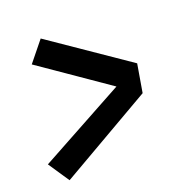

<svg xmlns="http://www.w3.org/2000/svg" viewBox="-120 -717 726 757"><g transform="rotate(-20 243.5 -339.0)"><path d="M46 -57 -13 -145 346 -341 62 -537 130 -621 454 -399 434 -281Z"/></g></svg>

Font: Iosevka SS18 Heavy
Style: Italic
Weight: 900
Italic angle: -9°
Monospace: yes
Designer: Belleve Invis
Foundry: Belleve Invis
Version: Version 25.1.1; ttfautohint (v1.8.4)